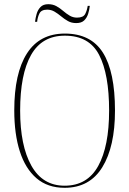

<svg xmlns="http://www.w3.org/2000/svg" viewBox="-20 -885 617 915"><path d="M288 10Q207 10 154 -35.5Q101 -81 74.5 -163.5Q48 -246 48 -359Q48 -536 108.5 -630.5Q169 -725 289 -725Q413 -725 470.5 -634Q528 -543 528 -358Q528 -186 467.5 -88Q407 10 288 10ZM288 0Q396 0 448 -94Q500 -188 500 -358Q500 -531 452.5 -623Q405 -715 289 -715Q180 -715 128 -623Q76 -531 76 -358Q76 -191 129.5 -95.5Q183 0 288 0ZM343 -775Q321 -775 304 -784.5Q287 -794 271.5 -807Q256 -820 240 -829.5Q224 -839 205 -839Q177 -839 168 -821Q159 -803 157 -781H147Q149 -799 154.5 -818.5Q160 -838 173 -851.5Q186 -865 210 -865Q232 -865 249 -855.5Q266 -846 281 -833Q296 -820 312 -810.5Q328 -801 347 -801Q377 -801 386 -818.5Q395 -836 398 -857H408Q406 -838 400 -819Q394 -800 381 -787.5Q368 -775 343 -775Z"/></svg>

Font: Noto Serif Display Condensed Thin
Style: Regular
Weight: 100
Width: 3
Designer: Monotype Design Team
Foundry: Monotype Imaging Inc.
Version: Version 2.009